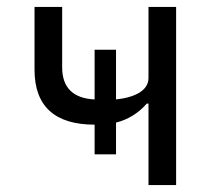

<svg xmlns="http://www.w3.org/2000/svg" viewBox="-20 -536 640 556"><path d="M410 0H490V-516H410V-310C410 -274 371 -254 316 -248V-392H254V-248C193 -251 160 -281 160 -341V-516H80V-334C80 -228 139 -175 254 -175V-89H316V-181C349 -189 381 -208 405 -236H410Z"/></svg>

Font: IBM Plex Mono
Style: Regular
Weight: 400
Monospace: yes
Designer: Mike Abbink, Paul van der Laan, Pieter van Rosmalen
Foundry: Bold Monday
Version: Version 2.004